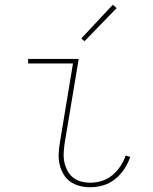

<svg xmlns="http://www.w3.org/2000/svg" viewBox="-20 -777 640 805"><path d="M359 8Q336 8 314 2.5Q292 -3 274.5 -15.5Q257 -28 246 -47Q235 -66 230 -87.5Q225 -109 226 -132.5Q227 -156 231 -179L286 -511H98V-530H310L251 -176Q248 -156 247 -135.5Q246 -115 250 -96.5Q254 -78 263 -61Q272 -44 286.5 -32.5Q301 -21 320 -16Q339 -11 359 -11Q383 -11 407 -18.5Q431 -26 451 -42.5Q471 -59 485 -80.5Q499 -102 507 -125L526 -119Q517 -92 501 -68Q485 -44 462.5 -26Q440 -8 413 0Q386 8 359 8ZM334 -604 321 -616 453 -757 469 -743Z"/></svg>

Font: Iosevka Curly Thin Extended
Style: Italic
Weight: 100
Width: 7
Italic angle: -9°
Monospace: yes
Designer: Belleve Invis
Foundry: Belleve Invis
Version: Version 11.1.0; ttfautohint (v1.8.3)